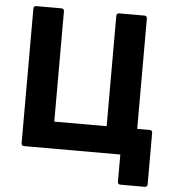

<svg xmlns="http://www.w3.org/2000/svg" viewBox="-55 -705 794 895"><g transform="rotate(5 342.0 -257.5)"><path d="M542 140Q529 140 529 127V0H79Q66 0 66 -13V-642Q66 -655 79 -655H196Q209 -655 209 -642V-126H454V-642Q454 -655 467 -655H584Q597 -655 597 -642V-126H655Q668 -126 668 -114V127Q668 140 655 140Z"/></g></svg>

Font: Sofia Sans ExtraBold
Style: Regular
Weight: 800
Designer: Botio Nikoltchev, Ani Petrova
Foundry: lettersoup
Version: Version 4.101; ttfautohint (v1.8.4.7-5d5b)